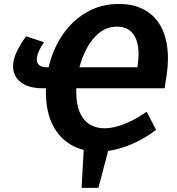

<svg xmlns="http://www.w3.org/2000/svg" viewBox="-20 -736 873 948"><path d="M382.9 191.6 394.4 -14.9 520.5 -15.2 465.8 191.6ZM750.8 -94.9Q704.5 -59.5 654.9 -35.5Q605.2 -11.5 556.8 0.7Q508.4 12.8 464 12.8Q391.4 12.8 332.9 -19.8Q274.4 -52.4 240.5 -118.2Q206.6 -184 206.6 -283.2Q206.6 -367.3 231.4 -444.8Q256.2 -522.3 303.1 -583.4Q350 -644.5 416.8 -680.5Q483.6 -716.4 567.2 -716.4Q643.5 -716.4 697.6 -685Q751.7 -653.6 780.4 -593.3Q809.2 -532.9 809.2 -446Q809.2 -428 807.9 -409.5Q806.5 -391 803 -365.5Q799.5 -339.9 792.8 -300.3H189.1Q121.5 -300.3 83 -329.8Q44.6 -359.3 44.6 -409Q44.6 -444 63.7 -482.8Q82.7 -521.6 109.1 -556.7L197.3 -527.5Q182.1 -506.7 171.9 -483.5Q161.8 -460.3 161.8 -441.6Q161.8 -423.5 174.5 -413.7Q187.3 -403.8 211.8 -403.8H673.9L655.8 -388.7Q659.8 -411.3 661.9 -431.7Q664.1 -452 664.1 -470.3Q664.1 -510.6 652.7 -540.7Q641.3 -570.7 618 -587.5Q594.6 -604.3 558.2 -604.3Q507.3 -604.3 469.6 -573.5Q431.9 -542.6 406.6 -494Q381.3 -445.4 368.9 -389.6Q356.5 -333.9 356.5 -284.1Q356.5 -219.9 374.4 -180.1Q392.3 -140.3 423.5 -121.5Q454.6 -102.7 495.3 -102.7Q526.1 -102.7 560.9 -112.6Q595.7 -122.5 632.5 -141.1Q669.2 -159.7 704.3 -184.2Z"/></svg>

Font: Bitter Thin
Style: Italic
Weight: 100
Italic angle: -9°
Designer: Sol Matas, and Bitter project Authors
Foundry: Sol Matas
Version: Version 2.002